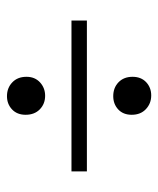

<svg xmlns="http://www.w3.org/2000/svg" viewBox="28 -587 452 548"><g transform="rotate(90 254.0 -313.0)"><path d="M254.4 -410.2Q230.5 -410.2 214.8 -425.3Q199.2 -440.4 199.2 -465.3Q199.2 -489.7 214.6 -504.2Q230 -518.6 252.4 -518.6Q275.4 -518.6 291.5 -503.4Q307.6 -488.3 307.6 -462.9Q307.6 -438.5 292.2 -424.3Q276.9 -410.2 254.4 -410.2ZM38.6 -291V-335H469.2V-291ZM254.4 -106.9Q231 -106.9 215.1 -122.1Q199.2 -137.2 199.2 -162.6Q199.2 -186.5 215.1 -201.2Q231 -215.8 253.4 -215.8Q276.4 -215.8 292 -200.7Q307.6 -185.5 307.6 -160.2Q307.6 -135.7 292.2 -121.3Q276.9 -106.9 254.4 -106.9Z"/></g></svg>

Font: Elstob 18pt Medium
Style: Regular
Weight: 500
Designer: Peter S. Baker
Version: Version 1.015